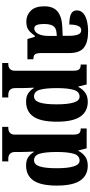

<svg xmlns="http://www.w3.org/2000/svg" viewBox="440 -1029 817 1737"><g transform="rotate(90 848.5 -160.5)"><path d="M175 10Q118 10 77.5 -30Q37 -70 37 -153Q37 -235 85.5 -274Q134 -313 232 -316L304 -319V-374Q304 -429 292.5 -458Q281 -487 253 -487Q227 -487 214.5 -458.5Q202 -430 202 -379Q137 -379 105.5 -395Q74 -411 74 -447Q74 -482 100 -505Q126 -528 169.5 -538.5Q213 -549 265 -549Q362 -549 411 -511Q460 -473 460 -379V-125Q460 -84 471.5 -69Q483 -54 513 -54H516V0H333L313 -67H304Q284 -40 267 -23Q250 -6 228.5 2Q207 10 175 10ZM237 -62Q268 -62 286.5 -97.5Q305 -133 305 -191V-266L273 -263Q230 -259 213.5 -231Q197 -203 197 -149Q197 -107 206.5 -84.5Q216 -62 237 -62Z M550 228V173H562Q572 173 585.5 169Q599 165 609.5 151.5Q620 138 620 109V-411Q620 -457 606 -469.5Q592 -482 569 -482H564V-536H744L763 -461H767Q785 -498 817.5 -522Q850 -546 901 -546Q988 -546 1034.5 -479Q1081 -412 1081 -266Q1081 -121 1035 -54.5Q989 12 899 12Q854 12 825.5 -6.5Q797 -25 778 -57H773Q774 -34 775.5 -4.5Q777 25 777 55V108Q777 137 787.5 151Q798 165 811.5 169Q825 173 834 173H862V228ZM852 -60Q891 -60 907.5 -111Q924 -162 924 -265Q924 -364 907.5 -418Q891 -472 855 -472Q808 -472 792.5 -417.5Q777 -363 777 -267Q777 -162 792.5 -111Q808 -60 852 -60Z M1128 228V173H1140Q1150 173 1163.5 169Q1177 165 1187.5 151.5Q1198 138 1198 109V-411Q1198 -457 1184 -469.5Q1170 -482 1147 -482H1142V-536H1322L1341 -461H1345Q1363 -498 1395.5 -522Q1428 -546 1479 -546Q1566 -546 1612.5 -479Q1659 -412 1659 -266Q1659 -121 1613 -54.5Q1567 12 1477 12Q1432 12 1403.5 -6.5Q1375 -25 1356 -57H1351Q1352 -34 1353.5 -4.5Q1355 25 1355 55V108Q1355 137 1365.5 151Q1376 165 1389.5 169Q1403 173 1412 173H1440V228ZM1430 -60Q1469 -60 1485.5 -111Q1502 -162 1502 -265Q1502 -364 1485.5 -418Q1469 -472 1433 -472Q1386 -472 1370.5 -417.5Q1355 -363 1355 -267Q1355 -162 1370.5 -111Q1386 -60 1430 -60Z"/></g></svg>

Font: Noto Serif Tamil Condensed ExtraBold
Style: Italic
Weight: 800
Width: 3
Italic angle: -12°
Designer: Indian Type Foundry, Tom Grace, and the Monotype Design Team
Foundry: Monotype Imaging Inc.
Version: Version 2.003; ttfautohint (v1.8.4.7-5d5b)